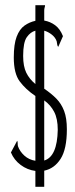

<svg xmlns="http://www.w3.org/2000/svg" viewBox="-20 -671 290 738"><path d="M116 47V-14Q85 -18 59.5 -37Q34 -56 22 -85L46 -130Q48 -127 48 -120Q48 -113 49 -109Q56 -89 73.5 -73Q91 -57 116 -53V-302Q78 -328 55.5 -358.5Q33 -389 33 -450Q33 -501 44 -530Q55 -559 74 -572.5Q93 -586 116 -591V-651H153V-648Q153 -646 151.5 -641.5Q150 -637 150 -630V-592Q173 -588 192 -574Q211 -560 222 -532L204 -491Q201 -493 200 -499.5Q199 -506 198 -512Q193 -527 179 -538Q165 -549 150 -553V-330Q178 -311 197 -291.5Q216 -272 226.5 -244.5Q237 -217 237 -174Q237 -98 213 -60.5Q189 -23 150 -15V47ZM116 -348V-553Q97 -548 83 -528Q69 -508 69 -456Q69 -416 81 -391.5Q93 -367 116 -348ZM150 -54Q200 -69 202 -172Q202 -215 188 -241.5Q174 -268 150 -285Z"/></svg>

Font: Inconsolata UltraCondensed Light
Style: Regular
Weight: 300
Width: 1
Monospace: yes
Designer: Raph Levien, Cyreal, Brenton Simpson
Foundry: Raph Levien, Cyreal, Google
Version: Version 3.001; ttfautohint (v1.8.2.53-6de2)